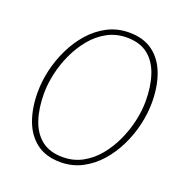

<svg xmlns="http://www.w3.org/2000/svg" viewBox="-124 -782 860 903"><g transform="rotate(20 306.0 -330.0)"><path d="M274 12Q202 12 155 -23Q108 -58 85 -120Q62 -182 62 -262Q62 -315 75 -372Q88 -429 114 -482.5Q140 -536 177.5 -578.5Q215 -621 264 -646.5Q313 -672 372 -672Q444 -672 491 -637Q538 -602 561 -540Q584 -478 584 -398Q584 -345 571 -288Q558 -231 532 -177.5Q506 -124 468.5 -81.5Q431 -39 382 -13.5Q333 12 274 12ZM276 -14Q330 -14 374 -38Q418 -62 451.5 -102.5Q485 -143 508 -193Q531 -243 542.5 -295Q554 -347 554 -394Q554 -468 535 -525Q516 -582 475.5 -614Q435 -646 370 -646Q316 -646 272 -622Q228 -598 194.5 -557.5Q161 -517 138 -467Q115 -417 103.5 -365Q92 -313 92 -266Q92 -192 111 -135Q130 -78 170.5 -46Q211 -14 276 -14Z"/></g></svg>

Font: Source Sans 3 VF
Style: Italic
Weight: 200
Italic angle: -11°
Designer: Paul D. Hunt
Foundry: Adobe Systems Incorporated
Version: Version 3.042;hotconv 1.0.118;makeotfexe 2.5.65603